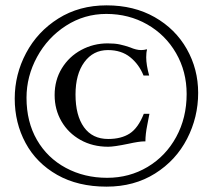

<svg xmlns="http://www.w3.org/2000/svg" viewBox="-20 -700 795 717"><path d="M35 -332Q35 -422 77.5 -502Q120 -582 198 -631Q276 -680 378 -680Q480 -680 557.5 -636Q635 -592 677.5 -517Q720 -442 720 -353Q720 -262 678.5 -181.5Q637 -101 559 -52Q481 -3 378 -3Q271 -3 193.5 -47Q116 -91 75.5 -166Q35 -241 35 -332ZM677 -349Q677 -433 637.5 -501.5Q598 -570 529.5 -609Q461 -648 377 -648Q295 -648 226.5 -604Q158 -560 118.5 -487.5Q79 -415 79 -335Q79 -245 118 -177.5Q157 -110 226 -73Q295 -36 380 -36Q463 -36 531 -76.5Q599 -117 638 -188.5Q677 -260 677 -349ZM184 -345Q184 -401 211 -445Q238 -489 283.5 -513.5Q329 -538 382 -538Q409 -538 427.5 -534Q446 -530 466 -523Q489 -513 507 -513Q518 -513 528 -516L529 -514Q526 -504 526 -486Q526 -458 537 -418H516Q499 -460 466 -486.5Q433 -513 383 -513Q328 -513 295 -468Q262 -423 262 -347Q262 -269 293.5 -225Q325 -181 384 -181Q433 -181 464.5 -201.5Q496 -222 517 -275H538Q537 -268 530 -233.5Q523 -199 523 -172H518Q500 -172 459 -163Q406 -152 384 -152Q326 -152 280.5 -177.5Q235 -203 209.5 -247Q184 -291 184 -345Z"/></svg>

Font: Ibarra Real Nova
Style: Regular
Weight: 400
Designer: Jose Maria Ribagorda & Octavio Pardo
Foundry: Jose Maria Ribagorda
Version: Version 1.014